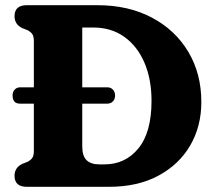

<svg xmlns="http://www.w3.org/2000/svg" viewBox="-20 -720 827 740"><path d="M36 -42.5Q36 -73.5 65 -88L84 -95.5Q97 -101.5 103.8 -110.5Q110.5 -119.5 110.5 -137.5V-320.5H57Q28.5 -320.5 28.5 -352.5Q28.5 -366 36.8 -374.8Q45 -383.5 57.5 -383.5H110.5V-562.5Q110.5 -580.5 103.8 -589.5Q97 -598.5 84 -604.5L65 -612Q36 -626.5 36 -657.5Q36 -700 83.5 -700H355Q475 -700 565.2 -652.2Q655.5 -604.5 705.8 -520.2Q756 -436 756 -327Q756 -233 713 -159.2Q670 -85.5 590.2 -42.8Q510.5 0 400 0H83.5Q36 0 36 -42.5ZM383 -86.5Q463 -86.5 513.5 -148.2Q564 -210 564 -331.5Q564 -415 536.5 -478.8Q509 -542.5 458.8 -578.2Q408.5 -614 339 -614H297V-383.5H393.5Q406.5 -383.5 415 -374.8Q423.5 -366 423.5 -352.5Q423.5 -337.5 415 -329Q406.5 -320.5 393.5 -320.5H297V-156Q297 -119 313.5 -102.8Q330 -86.5 362.5 -86.5Z"/></svg>

Font: Fraunces 72pt S100
Style: Bold
Weight: 700
Version: Version 1.000; ttfautohint (v1.8.3)